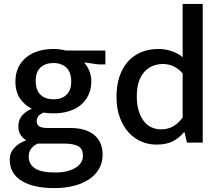

<svg xmlns="http://www.w3.org/2000/svg" viewBox="-20 -731 1125 984"><path d="M59 -314Q59 -353 73.5 -384Q88 -415 114 -436.5Q140 -458 176 -469Q212 -480 254 -480Q285 -480 317 -472H520V-401H485L411 -411Q428 -392 438 -367Q448 -342 448 -315Q448 -276 434 -245.5Q420 -215 394.5 -193.5Q369 -172 333 -161Q297 -150 254 -150Q240 -150 227.5 -151Q215 -152 203 -154Q184 -146 176 -135Q168 -124 168 -111Q168 -91 182 -83Q196 -75 222 -75H341Q419 -75 462.5 -39.5Q506 -4 506 62Q506 101 488.5 132.5Q471 164 438.5 186.5Q406 209 360 221Q314 233 257 233Q152 233 91 196Q30 159 30 87Q30 52 53 27Q76 2 114 -12Q96 -24 85 -40.5Q74 -57 74 -84Q74 -116 93 -138.5Q112 -161 143 -174Q107 -191 83 -225.5Q59 -260 59 -314ZM173 5Q127 27 127 71Q127 111 159.5 132Q192 153 261 153Q300 153 327 145.5Q354 138 371.5 126Q389 114 397 99Q405 84 405 68Q405 30 379.5 17.5Q354 5 312 5ZM345 -313Q345 -361 320 -384.5Q295 -408 254 -408Q212 -408 187.5 -385Q163 -362 163 -316Q163 -268 188 -245Q213 -222 254 -222Q296 -222 320.5 -245Q345 -268 345 -313Z M916 -711H1019V0H938L926 -52H922Q896 -22 864 -6Q832 10 781 10Q741 10 704.5 -5.5Q668 -21 639.5 -52Q611 -83 594 -129Q577 -175 577 -235Q577 -291 591.5 -336Q606 -381 633.5 -413Q661 -445 701 -462.5Q741 -480 792 -480Q827 -480 860 -469Q893 -458 916 -438ZM916 -355Q874 -403 815 -403Q789 -403 765 -394Q741 -385 722 -365Q703 -345 692 -314Q681 -283 681 -238Q681 -193 691.5 -161Q702 -129 719 -108Q736 -87 758.5 -77.5Q781 -68 805 -68Q841 -68 868.5 -84Q896 -100 916 -129Z"/></svg>

Font: Mukta Mahee Medium
Style: Regular
Weight: 500
Designer: Shuchita Grover, Noopur Datye, Girish Dalvi, Yashodeep Gholap
Foundry: Ek Type
Version: Version 2.538;PS 1.000;hotconv 16.6.51;makeotf.lib2.5.65220;